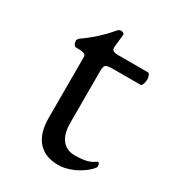

<svg xmlns="http://www.w3.org/2000/svg" viewBox="-129 -548 571 635"><g transform="rotate(30 157.0 -230.5)"><path d="M189 14C250 14 306 -36 306 -47C306 -54 304 -61 299 -61C298 -61 296 -60 295 -59C278 -47 260 -41 221 -41C178 -41 155 -73 155 -127V-324C155 -351 161 -352 195 -352H294C299 -352 304 -366 304 -378C304 -390 299 -400 294 -400H180C163 -400 154 -404 156 -419L161 -464C162 -473 154 -475 148 -475C141 -475 137 -470 131 -463C113 -441 81 -410 42 -383C40 -382 35 -375 35 -372C35 -362 40 -352 47 -352H53C79 -352 85 -348 85 -337V-105C85 -26 124 14 189 14Z"/></g></svg>

Font: Garamond-Math
Style: Regular
Weight: 400
Version: Version 2019-08-16